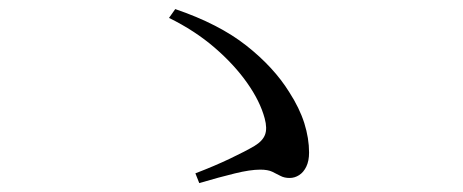

<svg xmlns="http://www.w3.org/2000/svg" viewBox="-20 -568 1040 431"><path d="M418.6 -178.9Q462.4 -195.7 496.9 -212.2Q531.5 -228.7 551.3 -240.4Q569.5 -251.4 574.9 -265.5Q580.3 -279.7 574.1 -302.5Q563.8 -340.8 534.8 -381.9Q505.9 -423 461.6 -461.2Q417.2 -499.4 359.4 -527.8L373.4 -547.6Q471.6 -514.1 533.2 -465.5Q594.7 -417 629.3 -361.2Q652.3 -325.6 663.1 -291.6Q673.8 -257.5 673.8 -225.5Q673.8 -206.8 667.6 -194Q661.4 -181.2 651.5 -174.9Q641.5 -168.5 630.2 -168.5Q618.1 -168.5 609.5 -173.2Q600.9 -177.9 591.1 -182.5Q581.3 -187.2 564.1 -187.2Q541.7 -187.2 507.1 -178.7Q472.4 -170.3 427.3 -157Z"/></svg>

Font: Noto Serif HK
Style: Regular
Weight: 200
Designer: Ryoko NISHIZUKA 西塚涼子 (kana & ideographs); Frank Grießhammer (Latin, Greek & Cyrillic); Wenlong ZHANG 张文龙 (bopomofo); San
Foundry: Adobe
Version: Version 2.001;hotconv 1.1.0;makeotfexe 2.6.0